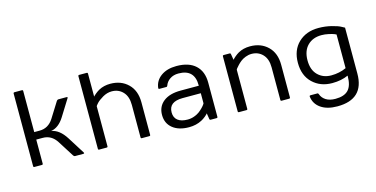

<svg xmlns="http://www.w3.org/2000/svg" viewBox="-83 -1129 3408 1738"><g transform="rotate(-15 1621.0 -260.0)"><path d="M100.1 -9.8C100.1 -3.3 103.4 0 109.9 0H180.2C186.7 0 189.9 -3.3 189.9 -9.8V-234.9H250C304.7 -235.2 348 -210.3 379.9 -160.2L475.1 -9.8C480 -3.3 485 0 490.2 0H566.9C573.4 0 576.7 -1.3 576.9 -3.9C577.1 -6.5 576.2 -9.3 574.2 -12.2L475.1 -169.9C435.7 -232.4 390.6 -267.4 339.8 -274.9C388.7 -283 430.3 -314.8 464.8 -370.1L560.1 -522.9C565.6 -531.1 563.3 -535.2 553.2 -535.2H476.1C470.5 -534.8 465.5 -531.4 460.9 -524.9L370.1 -379.9C338.2 -330.1 294.9 -305.2 240.2 -305.2H189.9V-689.9C189.9 -696.8 186.7 -700.2 180.2 -700.2H109.9C103.4 -699.9 100.1 -696.5 100.1 -689.9Z M707 -9.8C707 -3.3 710.3 0 716.8 0H787.1C793.6 0 796.9 -3.3 796.9 -9.8V-384.8C796.9 -387 803.2 -395.3 815.9 -409.7C828.6 -424 848.8 -439.3 876.5 -455.6C904.1 -471.8 932.6 -480 961.9 -480C1003.9 -480 1038.6 -465.7 1065.9 -437C1093.3 -408.4 1106.9 -367.7 1106.9 -314.9V-9.8C1106.9 -3.3 1110.2 0 1116.7 0H1187C1193.5 0 1196.8 -3.3 1196.8 -9.8V-314.9C1196.8 -388.2 1175.3 -445.6 1132.3 -487.3C1089.4 -529 1034.2 -549.8 966.8 -549.8C926.8 -549.8 891 -541.3 859.4 -524.4C847 -517.6 834.1 -508.6 820.8 -497.6C807.5 -486.5 799.5 -479 796.9 -475.1V-689.9C796.9 -696.8 793.6 -700.2 787.1 -700.2H716.8C710.3 -700.2 707 -696.8 707 -689.9Z M1347.2 -155C1347.2 -102.5 1366 -61 1403.6 -30.5C1441.2 -0.1 1492.4 15.1 1557.1 15.1C1601.4 15.1 1641.1 5.9 1676.3 -12.7C1689.6 -19.5 1703 -28.4 1716.3 -39.3C1729.7 -50.2 1738.3 -58.8 1742.2 -64.9L1751 -9.8C1752 -3.3 1755.7 0 1762.2 0H1816.9C1823.7 0 1827.1 -3.3 1827.1 -9.8V-330.1C1827.1 -400.1 1806.5 -454.2 1765.1 -492.4C1723.8 -530.7 1664.4 -549.8 1586.9 -549.8C1527.7 -549.8 1479.2 -536.1 1441.4 -508.8C1403.6 -481.4 1382.2 -445.1 1377 -399.9C1376.3 -393.4 1379.7 -390.1 1387.2 -390.1H1450.2C1456.1 -390.1 1460 -393.4 1461.9 -399.9C1470.1 -423.3 1485.1 -442.5 1507.1 -457.5C1529.1 -472.5 1555.7 -480 1586.9 -480C1687.2 -480 1737.3 -430 1737.3 -330.1V-325.2H1566.9C1497.6 -325.2 1443.6 -310 1405 -279.5C1366.5 -249.1 1347.2 -207.6 1347.2 -155ZM1437 -154.8C1437 -221.5 1480.3 -254.9 1566.9 -254.9H1737.3V-160.2C1737.3 -159.5 1734.9 -155.7 1730.2 -148.7C1725.5 -141.7 1718.1 -133 1708 -122.6C1697.9 -112.1 1686.4 -102 1673.6 -92C1660.7 -82.1 1644.3 -73.5 1624.3 -66.2C1604.2 -58.8 1583.5 -55.2 1562 -55.2C1522 -55.2 1491.1 -63.6 1469.5 -80.6C1447.8 -97.5 1437 -122.2 1437 -154.8Z M2017.1 -9.8C2017.1 -3.3 2020.3 0 2026.9 0H2097.2C2103.7 0 2106.9 -3.3 2106.9 -9.8V-375C2106.9 -379.6 2116.5 -392.1 2135.7 -412.6C2145.2 -423 2156.1 -433.2 2168.5 -443.1C2180.8 -453 2196.4 -461.7 2215.1 -469C2233.8 -476.3 2252.8 -480 2272 -480C2314 -480 2348.6 -465.7 2376 -437C2403.3 -408.4 2417 -367.7 2417 -314.9V-9.8C2417 -3.3 2420.2 0 2426.8 0H2497.1C2503.6 0 2506.8 -3.3 2506.8 -9.8V-314.9C2506.8 -388.2 2485.4 -445.6 2442.4 -487.3C2399.4 -529 2344.2 -549.8 2276.9 -549.8C2234.5 -549.8 2197.4 -540.7 2165.5 -522.5C2153.2 -515.6 2140.5 -506.6 2127.4 -495.4C2114.4 -484.1 2106 -475.7 2102.1 -470.2L2092.8 -524.9C2092.1 -531.7 2088.5 -535.2 2082 -535.2H2026.9C2020.3 -535.2 2017.1 -531.7 2017.1 -524.9Z M2729.2 -104C2777.3 -58.1 2838.2 -35.2 2912.1 -35.2C2968.8 -35.2 3018.7 -45.1 3062 -64.9V-60.1C3062 -0.8 3049.2 42.3 3023.7 69.3C2998.1 96.4 2957.7 109.9 2902.3 109.9C2866.2 109.9 2836.7 102.5 2813.7 87.9C2790.8 73.2 2775.2 53.9 2767.1 29.8C2765.1 23.3 2761.2 20 2755.4 20H2692.4C2684.9 20 2681.5 23.3 2682.1 29.8C2687.3 76 2709.3 112.6 2748 139.6C2786.8 166.7 2838.2 180.2 2902.3 180.2C3069 180.2 3152.3 100.1 3152.3 -60.1V-490.2L3125 -504.9C3107.7 -515 3079.4 -525 3040 -534.9C3000.7 -544.8 2959.6 -549.8 2917 -549.8C2840.5 -549.8 2778.1 -526.7 2729.7 -480.5C2681.4 -434.2 2657.2 -371.4 2657.2 -292C2657.2 -212.6 2681.2 -149.9 2729.2 -104ZM2796.6 -430.4C2829.7 -463.5 2873.2 -480 2927.2 -480C2949.1 -480 2971.4 -477.5 2994.1 -472.4C3016.9 -467.4 3033.9 -462.6 3045.2 -458C3056.4 -453.5 3062 -450.8 3062 -450.2V-134.8C3018.7 -114.9 2971.8 -105 2921.1 -105C2870.5 -105 2828.9 -121.2 2796.1 -153.6C2763.4 -186 2747.1 -231.9 2747.1 -291.5C2747.1 -351.1 2763.6 -397.4 2796.6 -430.4Z"/></g></svg>

Font: Numans
Style: Regular
Weight: 400
Designer: Jovanny Lemonad
Foundry: Jovanny Lemonad
Version: Version 001.001